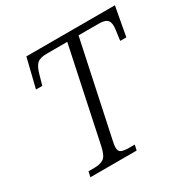

<svg xmlns="http://www.w3.org/2000/svg" viewBox="-162 -859 984 1003"><g transform="rotate(-30 330.5 -357.0)"><path d="M101 0 108 -32H143Q179 -32 199.5 -45.5Q220 -59 231 -111L350 -673H227Q185 -673 167.5 -656.5Q150 -640 139 -599L122 -539H84L127 -714H661L629 -539H592L599 -591Q602 -609 602 -623Q602 -651 587.5 -662Q573 -673 539 -673H418L298 -109Q292 -83 292 -68Q292 -45 307.5 -38.5Q323 -32 351 -32H387L380 0Z"/></g></svg>

Font: Noto Serif Light
Style: Italic
Weight: 300
Italic angle: -12°
Designer: Monotype Design Team
Foundry: Monotype Imaging Inc.
Version: Version 2.013